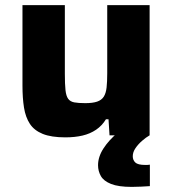

<svg xmlns="http://www.w3.org/2000/svg" viewBox="-20 -530 674 752"><path d="M236 8Q181 8 147.5 -5.5Q114 -19 97 -45Q80 -71 74 -108.5Q68 -146 68 -195V-510H234V-241Q234 -200 236.5 -177Q239 -154 247 -143Q255 -132 271 -129Q287 -126 314 -126Q343 -126 360.5 -132Q378 -138 386.5 -151.5Q395 -165 397.5 -187.5Q400 -210 400 -243V-510H566V0H409L405 -63H395Q380 -38 356.5 -22Q333 -6 303 1Q273 8 236 8ZM496 202Q444 202 415 190.5Q386 179 375 159.5Q364 140 364 117Q364 84 385.5 51Q407 18 441 -10L566 0Q552 8 536.5 21.5Q521 35 510.5 50.5Q500 66 500 82Q500 97 510 106.5Q520 116 549 116Q552 116 556.5 116Q561 116 567 115V199Q553 200 533 201Q513 202 496 202Z"/></svg>

Font: Saira SemiExpanded
Style: Bold
Weight: 700
Width: 6
Designer: Hector Gatti with collaboration of the Omnibus-Type team
Foundry: Omnibus-Type
Version: Version 1.101